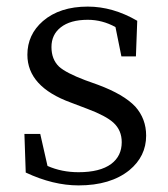

<svg xmlns="http://www.w3.org/2000/svg" viewBox="-20 -548 510 582"><path d="M218 14Q141 14 58 -25L54 -142H102L124 -45Q167 -26 218 -26Q283 -26 317 -51Q349 -75 349 -117Q349 -153 324 -176Q301 -197 245 -218L195 -237Q63 -285 63 -382Q63 -443 110 -484Q161 -528 246 -528Q322 -528 396 -485L392 -377H348L330 -466Q290 -488 246 -488Q193 -488 164 -465Q136 -443 136 -405.5Q136 -368 159 -346Q180 -327 238 -305L277 -291Q355 -262 390 -225Q423 -188 423 -137Q423 -74 372 -32Q315 14 218 14Z"/></svg>

Font: GenRyuMin TW R
Style: Regular
Weight: 400
Version: Version 1.501;PS 1;hotconv 16.6.51;makeotf.lib2.5.65220